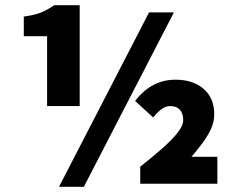

<svg xmlns="http://www.w3.org/2000/svg" viewBox="-20 -710 900 742"><path d="M208 12 556 -662H652L304 12ZM162 -300V-570H72V-646Q116 -652 139.5 -662Q163 -672 190 -690H288V-300ZM522 0V-66Q568 -102 605.5 -135Q643 -168 665.5 -196Q688 -224 688 -246Q688 -272 675 -286Q662 -300 638 -300Q620 -300 604.5 -288.5Q589 -277 572 -256L502 -320Q535 -362 573.5 -382Q612 -402 658 -402Q726 -402 767 -366.5Q808 -331 808 -268Q808 -239 795 -211Q782 -183 762 -156.5Q742 -130 720 -104H820V0Z"/></svg>

Font: Assistant ExtraLight ExtraBold
Style: Regular
Weight: 800
Version: Version 3.000